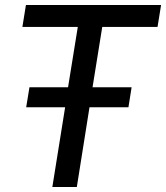

<svg xmlns="http://www.w3.org/2000/svg" viewBox="-20 -750 666 770"><path d="M288.1 0H189.9L241.2 -319.8H85L98.1 -399.9H252.9L292 -642.1H69.8L84 -730H626L611.8 -642.1H390.1L351.1 -399.9H507.8L495.1 -319.8H338.9Z"/></svg>

Font: Sora Italic
Style: Regular
Weight: 400
Designer: Jonathan Barnbrook, Julián Moncada
Foundry: Barnbrook Fonts
Version: Version 2.000